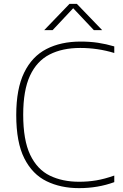

<svg xmlns="http://www.w3.org/2000/svg" viewBox="-20 -964 634 993"><path d="M388.5 9Q294 9 220.8 -26.8Q147.5 -62.5 105.8 -145Q64 -227.5 64 -369Q64 -504.5 104.8 -588.2Q145.5 -672 220.2 -710.5Q295 -749 397 -749Q445 -749 486.8 -742.8Q528.5 -736.5 571 -724V-690Q485.5 -716 395 -716Q302.5 -716 236.5 -682.2Q170.5 -648.5 135.2 -572.8Q100 -497 100 -371Q100 -239 136.2 -163.2Q172.5 -87.5 237.5 -55.8Q302.5 -24 389 -24Q435 -24 477.2 -31Q519.5 -38 571 -56V-22Q486.5 9 388.5 9ZM208.5 -808 339.5 -944H377.5L508.5 -808H465.5L358.5 -921.5L252 -808Z"/></svg>

Font: Encode Sans SmExp Th
Style: Regular
Weight: 100
Width: 6
Designer: Multiple Designers
Foundry: Impallari Type
Version: Version 3.002; ttfautohint (v1.8.3) -l 8 -r 50 -G 200 -x 14 